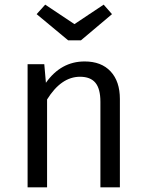

<svg xmlns="http://www.w3.org/2000/svg" viewBox="-20 -808 630 828"><path d="M329 -634H274L138 -747L175 -788L301 -704L427 -788L463 -747ZM345 -543Q417 -543 457 -500Q497 -457 497 -381V0H413V-369Q413 -425 391.5 -451Q370 -477 325 -477Q244 -477 183 -379V0H99V-531H171L178 -451Q243 -543 345 -543Z"/></svg>

Font: Sedus Text
Style: Regular
Weight: 400
Designer: TypeMates
Foundry: TypeMates, Runge Thomsen GbR
Version: Version 4.202;PS 004.202;hotconv 1.0.88;makeotf.lib2.5.64775